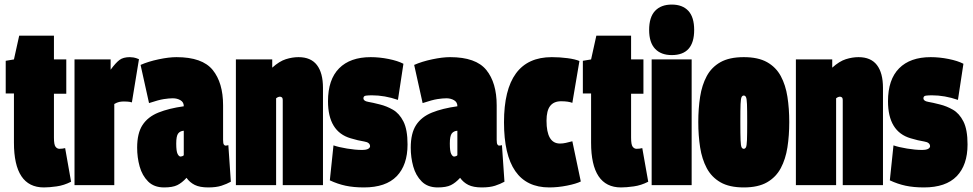

<svg xmlns="http://www.w3.org/2000/svg" viewBox="-20 -810 4258 840"><path d="M172 10Q41 10 41 -186V-401H5V-544L41 -550L64 -654H216V-550H270V-400H216V-208Q216 -177 223 -168Q230 -159 240 -159Q253 -159 265 -162L291 -15Q260 1 227.5 5.5Q195 10 172 10Z M464 -550V-505Q486 -535 502.5 -547.5Q519 -560 548 -560Q555 -560 564.5 -558.5Q574 -557 588 -551L557 -362Q547 -365 537 -365.5Q527 -366 522 -366Q511 -366 501.5 -364Q492 -362 480 -355V0H306V-550Z M580 -164Q580 -227 603.5 -263Q627 -299 673 -317.5Q719 -336 784 -345V-346Q784 -363 769.5 -371.5Q755 -380 736 -380Q720 -380 697 -376.5Q674 -373 632 -359L595 -526Q629 -541 674 -550.5Q719 -560 752 -560Q865 -560 910.5 -504Q956 -448 956 -349V-198Q956 -182 959.5 -177.5Q963 -173 966 -173Q973 -173 979 -175L990 -15Q972 -5 949 2.5Q926 10 891 10Q854 10 832 -1Q810 -12 796 -32Q776 -10 755.5 0Q735 10 698 10Q654 10 628 -16Q602 -42 591 -81.5Q580 -121 580 -164ZM751 -182Q751 -148 757 -136.5Q763 -125 770 -125Q772 -125 777 -126.5Q782 -128 784 -131V-238Q768 -237 759.5 -226Q751 -215 751 -182Z M1012 0V-550H1171V-514Q1202 -542 1230.5 -551Q1259 -560 1286 -560Q1340 -560 1366.5 -525.5Q1393 -491 1393 -426V0H1217V-371Q1217 -382 1212.5 -384.5Q1208 -387 1205 -387Q1197 -387 1188 -380V0Z M1423 -21 1439 -174Q1462 -166 1498.5 -160Q1535 -154 1563 -154Q1583 -154 1591 -159Q1599 -164 1599 -170Q1599 -187 1573 -191Q1547 -195 1514 -205Q1415 -234 1415 -367Q1415 -462 1463.5 -511Q1512 -560 1602 -560Q1640 -560 1680 -552Q1720 -544 1745 -531L1721 -373Q1663 -393 1607 -393Q1591 -393 1580.5 -391.5Q1570 -390 1570 -380Q1570 -368 1590.5 -364.5Q1611 -361 1642 -353Q1671 -346 1699 -330Q1727 -314 1745 -278.5Q1763 -243 1763 -178Q1763 -88 1715.5 -39Q1668 10 1572 10Q1527 10 1492 2.5Q1457 -5 1423 -21Z M1777 -164Q1777 -227 1800.5 -263Q1824 -299 1870 -317.5Q1916 -336 1981 -345V-346Q1981 -363 1966.5 -371.5Q1952 -380 1933 -380Q1917 -380 1894 -376.5Q1871 -373 1829 -359L1792 -526Q1826 -541 1871 -550.5Q1916 -560 1949 -560Q2062 -560 2107.5 -504Q2153 -448 2153 -349V-198Q2153 -182 2156.5 -177.5Q2160 -173 2163 -173Q2170 -173 2176 -175L2187 -15Q2169 -5 2146 2.5Q2123 10 2088 10Q2051 10 2029 -1Q2007 -12 1993 -32Q1973 -10 1952.5 0Q1932 10 1895 10Q1851 10 1825 -16Q1799 -42 1788 -81.5Q1777 -121 1777 -164ZM1948 -182Q1948 -148 1954 -136.5Q1960 -125 1967 -125Q1969 -125 1974 -126.5Q1979 -128 1981 -131V-238Q1965 -237 1956.5 -226Q1948 -215 1948 -182Z M2185 -275Q2185 -560 2394 -560Q2429 -560 2463 -555.5Q2497 -551 2515 -543L2484 -360Q2466 -367 2435 -367Q2403 -367 2387 -346.5Q2371 -326 2371 -282Q2371 -182 2430 -182Q2443 -182 2456 -185Q2469 -188 2484 -192L2521 -16Q2501 -6 2461 2Q2421 10 2383 10Q2185 10 2185 -275Z M2697 10Q2566 10 2566 -186V-401H2530V-544L2566 -550L2589 -654H2741V-550H2795V-400H2741V-208Q2741 -177 2748 -168Q2755 -159 2765 -159Q2778 -159 2790 -162L2816 -15Q2785 1 2752.5 5.5Q2720 10 2697 10Z M2919 -569Q2872 -569 2846 -596.5Q2820 -624 2820 -679Q2820 -735 2846 -762.5Q2872 -790 2919 -790Q2966 -790 2991.5 -762.5Q3017 -735 3017 -679Q3017 -569 2919 -569ZM2831 0V-550H3006V0Z M3035 -276Q3035 -335 3043 -386.5Q3051 -438 3072 -477Q3093 -516 3132 -538Q3171 -560 3234 -560Q3297 -560 3336 -538Q3375 -516 3396 -477Q3417 -438 3425 -386.5Q3433 -335 3433 -276Q3433 -217 3425 -165.5Q3417 -114 3396 -74.5Q3375 -35 3336 -12.5Q3297 10 3234 10Q3171 10 3132 -12.5Q3093 -35 3072 -74.5Q3051 -114 3043 -165.5Q3035 -217 3035 -276ZM3219 -276Q3219 -222 3220 -197Q3221 -172 3224.5 -165.5Q3228 -159 3234 -159Q3240 -159 3243.5 -165.5Q3247 -172 3248 -197Q3249 -222 3249 -276Q3249 -331 3248 -355Q3247 -379 3243.5 -385.5Q3240 -392 3234 -392Q3228 -392 3224.5 -385.5Q3221 -379 3220 -355Q3219 -331 3219 -276Z M3462 0V-550H3621V-514Q3652 -542 3680.5 -551Q3709 -560 3736 -560Q3790 -560 3816.5 -525.5Q3843 -491 3843 -426V0H3667V-371Q3667 -382 3662.5 -384.5Q3658 -387 3655 -387Q3647 -387 3638 -380V0Z M3873 -21 3889 -174Q3912 -166 3948.5 -160Q3985 -154 4013 -154Q4033 -154 4041 -159Q4049 -164 4049 -170Q4049 -187 4023 -191Q3997 -195 3964 -205Q3865 -234 3865 -367Q3865 -462 3913.5 -511Q3962 -560 4052 -560Q4090 -560 4130 -552Q4170 -544 4195 -531L4171 -373Q4113 -393 4057 -393Q4041 -393 4030.5 -391.5Q4020 -390 4020 -380Q4020 -368 4040.5 -364.5Q4061 -361 4092 -353Q4121 -346 4149 -330Q4177 -314 4195 -278.5Q4213 -243 4213 -178Q4213 -88 4165.5 -39Q4118 10 4022 10Q3977 10 3942 2.5Q3907 -5 3873 -21Z"/></svg>

Font: Georama ExtraCondensed Black
Style: Regular
Weight: 900
Width: 2
Designer: Jean-Baptiste Levee
Foundry: Production Type
Version: Version 1.000